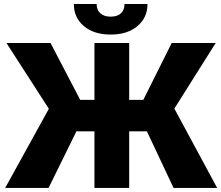

<svg xmlns="http://www.w3.org/2000/svg" viewBox="-20 -922 1085 942"><path d="M700.7 -277.8H613.8V0H443.4V-277.8H355L218.3 0H5.4L219.7 -388.2L11.7 -710.9H228L373.5 -432.1H443.4V-710.9H613.8V-432.1H683.1L822.3 -710.9H1038.1L835.4 -389.2L1045.4 0H831.5ZM703.6 -902.3Q703.6 -835.4 654.3 -793.9Q605 -752.4 522.9 -752.4Q440.9 -752.4 391.6 -793.9Q342.3 -835.4 342.3 -902.3H454.1Q454.1 -873 472.4 -856.7Q490.7 -840.3 522.9 -840.3Q555.2 -840.3 573 -856.2Q590.8 -872.1 590.8 -902.3Z"/></svg>

Font: Roboto Black
Style: Regular
Weight: 900
Designer: Google
Version: Version 2.134; 2016